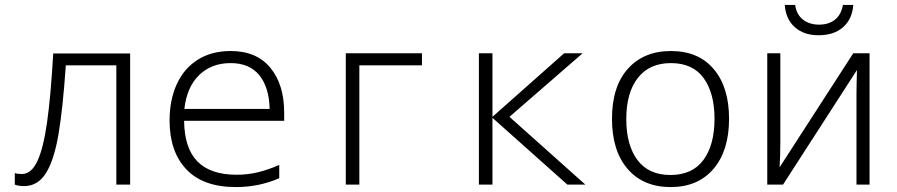

<svg xmlns="http://www.w3.org/2000/svg" viewBox="-20 -749 3640 779"><path d="M40 0V-47Q49 -43 69 -43Q107 -43 131.5 -95Q156 -147 171 -253Q186 -359 196 -532H508V0H452V-484H247Q235 -307 217 -202.5Q199 -98 166 -46Q133 6 78 6Q54 6 40 0Z M668 -260Q668 -343 697 -407Q726 -471 782 -506.5Q838 -542 916 -542Q1021 -542 1077 -474Q1133 -406 1133 -292V-259H727Q728 -148 781 -94Q834 -40 940 -40Q985 -40 1026.5 -50Q1068 -60 1113 -80V-26Q1031 10 937 10Q804 10 736 -62Q668 -134 668 -260ZM1074 -307Q1072 -395 1032 -444Q992 -493 916 -493Q838 -493 788 -444.5Q738 -396 728 -307Z M1383 -533H1692V-484H1438V0H1383Z M1923 -533H1978V-275L2269 -533H2344L2047 -275L2355 0H2282L1978 -271V0H1923Z M2463 -267Q2463 -398 2527.5 -470Q2592 -542 2702 -542Q2814 -542 2876 -468.5Q2938 -395 2938 -267Q2938 -138 2875 -64Q2812 10 2701 10Q2590 10 2526.5 -63.5Q2463 -137 2463 -267ZM2879 -267Q2879 -371 2835 -432Q2791 -493 2702 -493Q2615 -493 2568 -433Q2521 -373 2521 -266Q2521 -160 2566.5 -99.5Q2612 -39 2700 -39Q2789 -39 2834 -100Q2879 -161 2879 -267Z M3093 -533H3146V-169Q3146 -120 3143 -70L3442 -533H3508V0H3455V-366Q3455 -401 3457 -465L3157 0H3093ZM3164 -729H3206Q3212 -689 3238.5 -669Q3265 -649 3303 -649Q3342 -649 3367.5 -669Q3393 -689 3400 -729H3442Q3438 -672 3401 -639Q3364 -606 3301 -606Q3241 -606 3204.5 -639Q3168 -672 3164 -729Z"/></svg>

Font: Noto Sans Mono UI Light
Style: Regular
Weight: 300
Monospace: yes
Designer: Monotype Design team
Foundry: Monotype Imaging Inc.
Version: Version 1.000